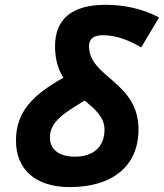

<svg xmlns="http://www.w3.org/2000/svg" viewBox="-20 -762 676 792"><path d="M267.6 9.8C445.8 9.8 551.3 -78.6 551.3 -228C551.3 -425.8 347.2 -441.9 347.2 -571.3C347.2 -602.1 366.2 -616.7 404.3 -616.7C460.4 -616.7 514.6 -594.7 562.5 -566.4L636.2 -689.9C572.8 -724.1 495.6 -742.2 415.5 -742.2C276.9 -742.2 207 -683.6 207 -570.8C207 -516.1 220.7 -474.6 241.2 -441.4C112.8 -368.7 45.9 -299.8 45.9 -181.6C45.9 -61.5 128.4 9.8 267.6 9.8ZM329.6 -347.2C373 -310.5 411.1 -278.8 411.1 -227.1C411.1 -157.2 365.7 -115.7 289.1 -115.7C224.1 -115.7 186 -145 186 -194.8C186 -255.4 234.9 -291.5 329.6 -347.2Z"/></svg>

Font: Cascadia Mono PL
Style: Bold Italic
Weight: 700
Italic angle: -10°
Monospace: yes
Designer: Aaron Bell
Foundry: Saja Typeworks
Version: Version 2404.023